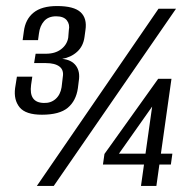

<svg xmlns="http://www.w3.org/2000/svg" viewBox="-20 -616 631 636"><path d="M119 -236Q65 -236 45 -260.5Q25 -285 30 -324L36 -362H87L83 -335Q75 -276 125 -275Q148 -274 164 -288Q180 -302 184 -327L188 -361Q192 -384 177 -395.5Q162 -407 132 -407H93L98 -438H132Q163 -438 182.5 -453Q202 -468 206 -491L208 -516Q212 -535 201.5 -548.5Q191 -562 166 -562Q140 -562 126 -546Q112 -530 109 -505L106 -483H55L59 -512Q64 -552 91 -574Q118 -596 169 -596Q225 -596 247 -575.5Q269 -555 263 -516L260 -494Q256 -463 235.5 -444.5Q215 -426 186 -421Q217 -418 231.5 -398.5Q246 -379 241 -348L238 -324Q232 -282 204.5 -259Q177 -236 119 -236ZM102 0 505 -587H563L158 0ZM447 0 457 -71H321L326 -106L504 -355H548L513 -107H551L546 -71H508L498 0ZM374 -107H462L484 -263Z"/></svg>

Font: Alumni Sans Thin Medium
Style: Italic
Weight: 500
Italic angle: -8°
Version: Version 1.016